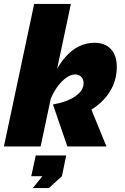

<svg xmlns="http://www.w3.org/2000/svg" viewBox="-36 -750 638 983"><path d="M235 -215Q307 -228 349.5 -257Q392 -286 392 -324Q392 -344 380 -356.5Q368 -369 349 -369Q323 -369 294 -345Q265 -321 242 -281.5Q219 -242 209 -197L239 -365Q265 -419 297 -456Q329 -493 367 -512Q405 -531 447 -531Q502 -531 532 -498.5Q562 -466 562 -407Q562 -340 528 -283.5Q494 -227 432 -189L509 0H309ZM139 -730H327L172 0H-16ZM132 213 181 152H124L147 46H303L281 152L214 213Z"/></svg>

Font: Raleway Thin Black
Style: Italic
Weight: 900
Italic angle: -12°
Version: Version 4.026